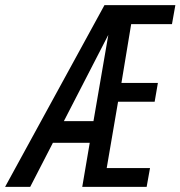

<svg xmlns="http://www.w3.org/2000/svg" viewBox="-58 -731 706 751"><path d="M515.6 0H263.7L293 -172.4H148.9L60.1 0H-38.1L350.6 -710.9H627.9L614.7 -636.7H455.1L417 -406.7H559.6L546.9 -333H403.8L359.4 -73.7H528.8ZM191.9 -257.3H307.6L365.7 -594.7Z"/></svg>

Font: TypoPRO Roboto Mono
Style: Italic
Weight: 400
Designer: Google
Version: Version 2.000986; 2015; ttfautohint (v1.3)